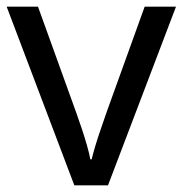

<svg xmlns="http://www.w3.org/2000/svg" viewBox="-20 -556 548 576"><path d="M203 0 0 -536H94L208 -220Q216 -198 225 -171Q234 -144 241 -119.5Q248 -95 251 -78H255Q259 -95 266.5 -120Q274 -145 283.5 -172Q293 -199 300 -220L414 -536H508L304 0Z"/></svg>

Font: Noto Sans Malayalam
Style: Regular
Weight: 400
Designer: Jelle Bosma - Monotype Design Team
Foundry: Monotype Imaging Inc.
Version: Version 2.103